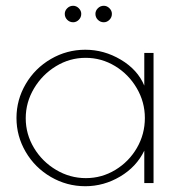

<svg xmlns="http://www.w3.org/2000/svg" viewBox="-20 -633 614 664"><path d="M204 -585Q204 -596 212.5 -604.5Q221 -613 233 -613Q244 -613 252.5 -604.5Q261 -596 261 -585Q261 -573 252.5 -564.5Q244 -556 233 -556Q221 -556 212.5 -564.5Q204 -573 204 -585ZM310 -585Q310 -596 318.5 -604.5Q327 -613 339 -613Q350 -613 358.5 -604.5Q367 -596 367 -585Q367 -573 358.5 -564.5Q350 -556 339 -556Q327 -556 318.5 -564.5Q310 -573 310 -585ZM37 -225Q37 -288 69 -342.5Q101 -397 156 -429Q211 -461 275 -461Q340 -461 398 -426.5Q456 -392 479 -337V-450H511V0H479V-112Q452 -56 395.5 -22.5Q339 11 275 11Q211 11 156 -21Q101 -53 69 -107.5Q37 -162 37 -225ZM481 -225Q481 -280 453 -328Q425 -376 378 -404.5Q331 -433 276 -433Q221 -433 173.5 -404Q126 -375 97.5 -327Q69 -279 69 -224Q69 -169 97.5 -121.5Q126 -74 174 -45.5Q222 -17 277 -17Q332 -17 379 -45.5Q426 -74 453.5 -121.5Q481 -169 481 -225Z"/></svg>

Font: Poiret One
Style: Regular
Weight: 400
Designer: Denis Masharov (denis.masharov@gmail.com), Cyreal (Charset Expansion)
Foundry: Denis Masharov
Version: Version 1.101